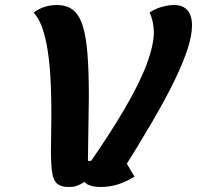

<svg xmlns="http://www.w3.org/2000/svg" viewBox="-20 -745 785 765"><path d="M253 0Q224 0 208.5 -12.5Q193 -25 188 -56.5Q183 -88 183 -144Q183 -179 184 -226Q185 -273 184.5 -327Q184 -381 181 -435.5Q178 -490 170.5 -540.5Q163 -591 149.5 -631Q136 -671 114 -695Q155 -725 206 -725Q245 -725 270 -706Q295 -687 309 -644Q323 -601 328.5 -531Q334 -461 334 -359L330 -83L287 -104H387L318 -68Q413 -203 474 -307Q535 -411 564 -488Q593 -565 593 -617Q593 -634 589 -655Q585 -676 576 -695Q598 -710 624.5 -717.5Q651 -725 673 -725Q709 -725 727 -704Q745 -683 745 -643Q745 -605 728 -551.5Q711 -498 676 -425.5Q641 -353 586.5 -259.5Q532 -166 457 -47L463 -131L516 -41Q479 -19 447 -9.5Q415 0 381 0Q349 0 330 -9.5Q311 -19 307 -46L351 -42Q329 -28 314 -18.5Q299 -9 286 -4.5Q273 0 253 0Z"/></svg>

Font: Lemonada Medium
Style: Regular
Weight: 500
Designer: Mohamed Gaber (Arabic), Eduardo Tunni (Latin)
Foundry: Kief Type Foundry
Version: Version 4.004; ttfautohint (v1.8.2)